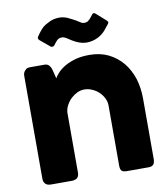

<svg xmlns="http://www.w3.org/2000/svg" viewBox="-93 -946 888 1023"><g transform="rotate(-10 351.0 -434.0)"><path d="M73.2 -627Q79.1 -631.8 86.9 -633.8Q93.8 -634.8 100.6 -634.8Q126 -634.8 175.8 -634.8Q184.6 -634.8 191.4 -631.8Q198.2 -628.9 202.1 -623Q207 -617.2 210 -610.4Q212.9 -603.5 214.8 -595.7Q218.8 -581.1 225.6 -551.8Q233.4 -567.4 250 -584Q266.6 -600.6 291 -614.3Q316.4 -627.9 348.6 -636.7Q380.9 -644.5 420.9 -644.5Q477.5 -644.5 522.5 -623Q567.4 -600.6 598.6 -563.5Q629.9 -525.4 646.5 -474.6Q662.1 -423.8 662.1 -366.2Q662.1 -256.8 662.1 -38.1Q662.1 -19.5 654.3 -9.8Q646.5 0 627.9 0Q589.8 0 512.7 0Q491.2 0 483.4 -6.8Q474.6 -14.6 474.6 -35.2Q474.6 -143.6 474.6 -361.3Q474.6 -382.8 464.8 -401.4Q455.1 -420.9 439.5 -435.5Q423.8 -450.2 403.3 -459Q382.8 -467.8 362.3 -467.8Q343.8 -467.8 325.2 -460Q306.6 -451.2 290 -436.5Q275.4 -422.9 264.6 -403.3Q253.9 -384.8 252 -362.3Q252 -253.9 252 -37.1Q252 -28.3 249 -19.5Q245.1 -11.7 239.3 -6.8Q232.4 -2.9 226.6 -2Q220.7 0 213.9 0Q175.8 0 100.6 0Q79.1 0 69.3 -10.7Q59.6 -21.5 59.6 -38.1Q59.6 -224.6 59.6 -597.7Q59.6 -607.4 64.5 -615.2Q68.4 -623 76.2 -627.9Q75.2 -627.9 73.2 -627ZM183.6 -808.6Q193.4 -822.3 206.1 -834Q218.8 -844.7 234.4 -851.6Q249 -860.4 264.6 -864.3Q281.2 -868.2 296.9 -868.2Q305.7 -868.2 316.4 -866.2Q327.1 -864.3 339.8 -859.4Q351.6 -853.5 367.2 -845.7Q382.8 -837.9 402.3 -825.2Q407.2 -821.3 413.1 -819.3Q418 -817.4 424.8 -817.4Q434.6 -817.4 442.4 -821.3Q449.2 -826.2 455.1 -832Q460.9 -838.9 471.7 -852.5Q475.6 -859.4 481.4 -859.4Q486.3 -859.4 491.2 -855.5Q507.8 -839.8 543 -809.6Q547.9 -804.7 549.8 -800.8Q551.8 -796.9 546.9 -790Q541 -783.2 531.2 -770.5Q511.7 -743.2 482.4 -727.5Q452.1 -711.9 419.9 -711.9Q400.4 -711.9 379.9 -718.8Q360.4 -725.6 341.8 -737.3Q332 -743.2 314.5 -754.9Q308.6 -757.8 303.7 -759.8Q298.8 -761.7 291 -761.7Q281.2 -761.7 274.4 -757.8Q266.6 -753.9 261.7 -747.1Q255.9 -741.2 246.1 -727.5Q243.2 -722.7 235.4 -721.7Q227.5 -720.7 223.6 -725.6Q206.1 -740.2 171.9 -768.6Q169.9 -771.5 168 -773.4Q166 -776.4 166 -780.3Q166 -781.2 166 -782.2Q166 -784.2 168 -787.1Q169.9 -790 173.8 -794.9Q176.8 -800.8 183.6 -808.6Z"/></g></svg>

Font: Cocogoose
Style: Regular
Weight: 400
Designer: Cosimo Lorenzo Pancini
Version: Version 1.000